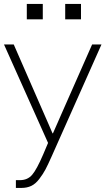

<svg xmlns="http://www.w3.org/2000/svg" viewBox="-23 -927 528 962"><path d="M111.3 -830.1V-907.2H191.4V-830.1ZM303.7 -830.1V-907.2H382.8V-830.1ZM-2.9 -704.1H45.9L198.2 -355.5Q204.1 -342.8 218.3 -309.6Q232.4 -276.4 240.2 -258.8H242.2Q250 -276.4 266.1 -313Q282.2 -349.6 284.2 -354.5L438.5 -704.1H485.4L236.3 -144.5Q216.8 -100.6 204.6 -77.6Q192.4 -54.7 173.8 -30.3Q155.3 -5.9 133.8 4.4Q112.3 14.6 84 14.6H56.6V-24.4H77.1Q115.2 -24.4 138.2 -51.3Q161.1 -78.1 193.4 -153.3L217.8 -210.9Z"/></svg>

Font: Gothic A1 ExtraLight
Style: Regular
Weight: 275
Designer: HanYang I&C Co.,Ltd.
Foundry: HanYang I&C Co.,Ltd.
Version: Version 2.50